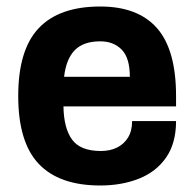

<svg xmlns="http://www.w3.org/2000/svg" viewBox="-20 -558 596 590"><path d="M288 12Q162 12 99 -54.5Q36 -121 36 -263Q36 -405 99 -471.5Q162 -538 288 -538Q404 -538 462.5 -471.5Q521 -405 521 -263V-231H175Q176 -164 201.5 -129Q227 -94 290 -94Q318 -94 339.5 -104.5Q361 -115 373.5 -135.5Q386 -156 386 -186H521Q521 -118 490.5 -74Q460 -30 407 -9Q354 12 288 12ZM177 -322H379Q379 -380 354 -405.5Q329 -431 288 -431Q236 -431 209.5 -403.5Q183 -376 177 -322Z"/></svg>

Font: Archivo VF Beta
Style: Regular
Weight: 400
Designer: Hector Gatti
Foundry: Omnibus-Type
Version: Version 1.002